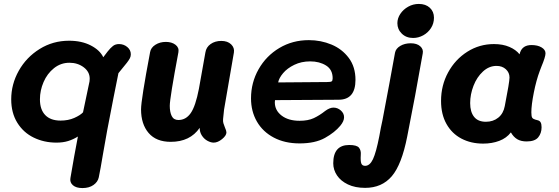

<svg xmlns="http://www.w3.org/2000/svg" viewBox="-20 -719 2843 976"><path d="M645 -443Q645 -432 640 -422.5Q635 -413 625 -400Q600 -370 582 -347Q560 -240 525 -57L503 67Q491 140 482 183Q477 206 455 221.5Q433 237 399 237Q367 237 350.5 222.5Q334 208 338 186Q357 73 376 -25Q352 -10 326 -2Q300 6 267 6Q204 6 151.5 -19.5Q99 -45 68 -95Q37 -145 37 -214Q37 -291 75.5 -359.5Q114 -428 181.5 -470Q249 -512 331 -512Q395 -512 441.5 -488Q488 -464 505 -428Q524 -453 527 -457Q542 -476 554.5 -485.5Q567 -495 585 -495Q609 -495 627 -480Q645 -465 645 -443ZM436 -319Q436 -354 405.5 -377Q375 -400 333 -400Q289 -400 254.5 -372.5Q220 -345 201.5 -302Q183 -259 183 -214Q183 -162 210 -134Q237 -106 288 -106Q327 -106 357.5 -119.5Q388 -133 402 -148L435 -305Q436 -310 436 -319Z M1114 -114Q1113 -102 1115.5 -93Q1118 -84 1123 -72Q1131 -54 1131 -46Q1131 -30 1109 -12Q1087 6 1066 6Q1052 6 1035 -3Q1018 -12 1006.5 -29.5Q995 -47 995 -69Q946 2 848 2Q774 2 735.5 -43Q697 -88 697 -163Q697 -211 743 -454Q747 -477 770 -491.5Q793 -506 823 -506Q853 -506 872 -491.5Q891 -477 887 -454Q843 -220 843 -181Q843 -149 853 -129Q863 -109 887 -109Q925 -109 949.5 -144Q974 -179 991 -267Q1010 -372 1024 -452Q1028 -479 1050.5 -495Q1073 -511 1105 -511Q1137 -511 1155 -493.5Q1173 -476 1169 -452L1119 -162Z M1256 -219Q1256 -299 1294.5 -367Q1333 -435 1400 -475Q1467 -515 1550 -515Q1611 -515 1665 -492.5Q1719 -470 1753 -424.5Q1787 -379 1787 -313Q1787 -212 1701 -212L1378 -210L1377 -199Q1377 -158 1411.5 -131.5Q1446 -105 1503 -105Q1546 -105 1575 -118.5Q1604 -132 1633 -155Q1656 -172 1675 -172Q1696 -172 1712.5 -157.5Q1729 -143 1729 -123Q1729 -103 1710 -80Q1682 -46 1632 -18Q1582 10 1503 10Q1428 10 1372 -19.5Q1316 -49 1286 -101Q1256 -153 1256 -219ZM1644 -302Q1661 -302 1666 -305.5Q1671 -309 1671 -321Q1671 -365 1637.5 -386Q1604 -407 1557 -407Q1512 -407 1476 -389.5Q1440 -372 1419 -347Q1398 -322 1394 -300Z M2000 -601Q2000 -626 2015 -648.5Q2030 -671 2055 -685Q2080 -699 2109 -699Q2144 -699 2165 -679.5Q2186 -660 2186 -629Q2186 -600 2171 -576.5Q2156 -553 2131.5 -539.5Q2107 -526 2080 -526Q2045 -526 2022.5 -548Q2000 -570 2000 -601ZM1674 111Q1674 18 1755 18Q1794 18 1805 32Q1816 46 1814 68Q1812 99 1816.5 111.5Q1821 124 1836 124Q1860 124 1876 90Q1892 56 1908 -26Q1916 -72 1924 -107Q1962 -306 1988 -451Q1992 -472 2014.5 -485.5Q2037 -499 2068 -499Q2099 -499 2116 -484Q2133 -469 2129 -448Q2091 -230 2050 -25Q2022 118 1971.5 177Q1921 236 1836 236Q1785 236 1748.5 218.5Q1712 201 1693 172.5Q1674 144 1674 111Z M2733 -72Q2733 -42 2716 -21Q2699 0 2657 0Q2628 0 2609 -11.5Q2590 -23 2577 -46Q2555 -17 2518 -3Q2481 11 2436 11Q2374 11 2325.5 -14.5Q2277 -40 2249.5 -89Q2222 -138 2222 -206Q2222 -285 2258 -351Q2294 -417 2355.5 -456Q2417 -495 2491 -495Q2536 -495 2569.5 -480.5Q2603 -466 2621 -443L2624 -453Q2637 -490 2682 -490Q2713 -490 2733 -478Q2753 -466 2753 -448Q2753 -430 2732 -380L2724 -359Q2706 -311 2693.5 -248Q2681 -185 2681 -148Q2681 -127 2685.5 -120.5Q2690 -114 2701 -111Q2704 -110 2714 -107.5Q2724 -105 2728.5 -96.5Q2733 -88 2733 -72ZM2546 -180Q2570 -302 2570 -325Q2570 -350 2551.5 -367Q2533 -384 2504 -384Q2466 -384 2435 -355.5Q2404 -327 2387 -283Q2370 -239 2370 -195Q2370 -150 2390 -125Q2410 -100 2450 -100Q2487 -100 2513 -121Q2539 -142 2546 -180Z"/></svg>

Font: Mali
Style: Bold Italic
Weight: 700
Italic angle: -10°
Version: Version 1.000; ttfautohint (v1.6)